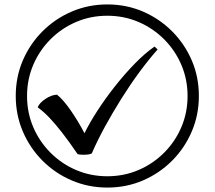

<svg xmlns="http://www.w3.org/2000/svg" viewBox="-20 -782 968 866"><path d="M355 -84Q338 -84 330 -87Q289 -147 258 -186.5Q227 -226 201.5 -252.5Q176 -279 150 -298Q158 -318 185 -336Q212 -354 237 -355Q265 -333 299 -284Q333 -235 361 -181Q384 -228 420 -283.5Q456 -339 499.5 -394Q543 -449 589 -496Q635 -543 677 -572L691 -559Q651 -514 609 -457Q567 -400 527.5 -337Q488 -274 453.5 -211Q419 -148 394 -90Q384 -84 355 -84ZM464 64Q379 64 304 32Q229 0 172 -57Q115 -114 83 -189Q51 -264 51 -349Q51 -435 83 -509.5Q115 -584 172 -641Q229 -698 304 -730Q379 -762 464 -762Q550 -762 624.5 -730Q699 -698 756 -641Q813 -584 845 -509.5Q877 -435 877 -349Q877 -264 845 -189Q813 -114 756 -57Q699 0 624.5 32Q550 64 464 64ZM464 13Q539 13 604.5 -15Q670 -43 720 -93Q770 -143 798 -208.5Q826 -274 826 -349Q826 -424 798 -489.5Q770 -555 720 -605Q670 -655 604.5 -683Q539 -711 464 -711Q389 -711 323.5 -683Q258 -655 208 -605Q158 -555 130 -489.5Q102 -424 102 -349Q102 -274 130 -208.5Q158 -143 208 -93Q258 -43 323.5 -15Q389 13 464 13Z"/></svg>

Font: korean15
Style: Book
Weight: 400
Designer: Jelle Bosma - Monotype Design Team
Foundry: Monotype Imaging Inc.
Version: Version 2.003